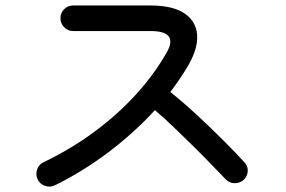

<svg xmlns="http://www.w3.org/2000/svg" viewBox="-20 -707 1040 699"><path d="M179 -32Q162 -24 143.5 -30.5Q125 -37 117 -54Q109 -71 115 -89.5Q121 -108 138 -116Q284 -186 400.5 -289.5Q517 -393 587 -516Q631 -594 528 -594H246Q227 -594 213.5 -608Q200 -622 200 -641Q200 -660 213.5 -673.5Q227 -687 246 -687H528Q608 -687 650.5 -659Q693 -631 697.5 -582Q702 -533 666 -470Q652 -446 635.5 -421.5Q619 -397 600 -372Q648 -334 699 -286.5Q750 -239 795 -194Q840 -149 868 -118Q882 -105 882 -86Q882 -67 868 -53Q854 -40 835 -40Q816 -40 802 -54Q782 -74 752 -105.5Q722 -137 686 -172.5Q650 -208 613.5 -243Q577 -278 544 -306Q469 -224 375 -153Q281 -82 179 -32Z"/></svg>

Font: Zen Maru Gothic Medium
Style: Regular
Weight: 500
Designer: Yoshimichi Ohira
Foundry: Positype
Version: Version 1.001